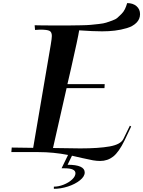

<svg xmlns="http://www.w3.org/2000/svg" viewBox="-20 -962 906 1215"><path d="M320.8 232.9V219.2Q350.6 219.2 382.8 206.5Q415 193.8 436.3 173.8Q457.5 153.8 457.5 134.3Q457.5 103 389.2 103H369.6L410.6 18.6Q317.9 0.5 224.1 0.5H51.8L54.2 -28.3L189.9 -26.4L301.3 -679.7Q308.1 -720.7 308.1 -734.4Q308.1 -759.3 293.2 -766.8Q278.3 -774.4 234.9 -774.4Q228 -774.4 215.8 -773.4Q203.6 -772.5 201.7 -772.5L199.2 -802.2Q232.9 -800.8 347.2 -800.8Q397.9 -800.8 424.3 -801Q450.7 -801.3 491.7 -802Q532.7 -802.7 553.5 -804.7Q574.2 -806.6 605.2 -810.1Q636.2 -813.5 652.1 -818.8Q668 -824.2 689.9 -831.8Q711.9 -839.4 723.6 -849.9Q735.4 -860.4 748.8 -873.8Q762.2 -887.2 770.5 -904.3Q778.8 -921.4 784.7 -942.4Q821.3 -942.4 843.8 -923.1Q866.2 -903.8 866.2 -872.6Q866.2 -840.8 843.5 -818.1Q820.8 -795.4 783 -784.2Q745.1 -772.9 706.8 -768.3Q668.5 -763.7 626 -763.7Q568.8 -763.7 481 -770Q474.6 -726.6 429.2 -526.9L406.7 -429.7H642.6L641.1 -404.3H401.4L315.4 -25.4Q461.9 -22.9 487.8 -22.9Q604.5 -22.9 674.1 -35.4Q743.7 -47.9 760.7 -82.5L801.8 -166.5L810.1 -161.6L767.6 -72.3Q732.4 0 696.8 28.3Q661.1 56.6 613.8 56.6Q592.8 56.6 568.4 52.5Q543.9 48.3 499.8 38.1Q455.6 27.8 435.5 23.4L407.7 80.6Q516.1 80.6 516.1 129.4Q516.1 154.8 485.6 179.2Q455.1 203.6 409.7 218.3Q364.3 232.9 320.8 232.9Z"/></svg>

Font: QumpellkaNo12
Style: Regular
Weight: 500
Designer: gluk (gluksza@wp.pl)
Foundry: gluk (gluksza@wp.pl)
Version: Version 00.480